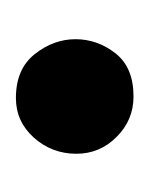

<svg xmlns="http://www.w3.org/2000/svg" viewBox="6 -182 186 239"><g transform="rotate(90 99.5 -63.0)"><path d="M102.5 10.7Q66.4 10.7 47.9 -12.7Q29.3 -36.1 29.3 -63.5Q29.3 -90.8 46.9 -113.3Q64.5 -135.7 100.6 -135.7Q129.9 -135.7 150.9 -114.7Q171.9 -93.8 171.9 -64.5Q171.9 -34.2 151.9 -11.7Q131.8 10.7 102.5 10.7Z"/></g></svg>

Font: Crimson Text Bold
Style: Bold
Weight: 700
Designer: Sebastian Kosch
Foundry: Sebastian Kosch
Version: Version 1.10 July 1, 2025